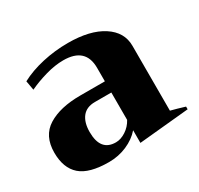

<svg xmlns="http://www.w3.org/2000/svg" viewBox="-116 -650 833 802"><g transform="rotate(-30 300.0 -248.5)"><path d="M18 -138Q18 -219 76 -255Q134 -291 231 -291H350V-356Q350 -454 243 -454Q203 -454 157.5 -441Q112 -428 74 -410L66 -455Q113 -480 173 -493.5Q233 -507 296 -507Q402 -507 463 -467.5Q524 -428 524 -362V-49Q552 -42 591 -30V-17L350 6V-55Q324 -25 283.5 -7.5Q243 10 197 10Q102 10 60 -27Q18 -64 18 -138ZM350 -105V-237H271Q230 -237 209.5 -211Q189 -185 189 -139Q189 -47 263 -47Q287 -47 311.5 -63Q336 -79 350 -105Z"/></g></svg>

Font: Trirong ExtraBold
Style: Regular
Weight: 800
Designer: Katatrad Team
Foundry: CadsonDemak
Version: Version 1.001